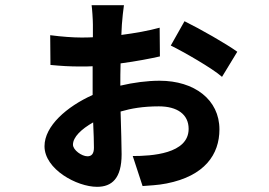

<svg xmlns="http://www.w3.org/2000/svg" viewBox="-20 -657 1040 742"><path d="M318 -53C296 -53 262 -77 262 -98C262 -127 294 -158 340 -184C342 -142 343 -107 343 -86C343 -63 334 -53 318 -53ZM597 -550C554 -538 502 -529 449 -522L451 -562C452 -581 457 -624 459 -637H334C336 -625 339 -581 339 -562V-513C323 -512 308 -512 293 -512C264 -512 219 -515 174 -521L175 -406C218 -402 248 -400 293 -400C308 -400 323 -400 338 -401V-290C238 -245 152 -170 152 -92C152 -3 277 65 355 65C412 65 450 33 450 -61C450 -91 448 -158 446 -226C487 -238 533 -246 594 -246C665 -246 709 -215 709 -159C709 -62 565 -54 493 -54L531 62C553 60 590 59 624 52C771 23 828 -60 828 -157C828 -272 731 -345 597 -345C549 -345 496 -338 445 -326C445 -353 445 -382 446 -412C507 -420 563 -431 598 -439ZM640 -481C689 -457 801 -393 838 -360L897 -457C854 -488 754 -545 693 -575Z"/></svg>

Font: Noto Sans KR Bold
Style: Regular
Weight: 700
Designer: Ryoko NISHIZUKA  (kana & ideographs); Paul D. Hunt (Latin, Greek & Cyrillic); Wenlong ZHANG  (bopomofo); Sandoll Communi
Foundry: Adobe Systems Incorporated
Version: Version 1.004;PS 1.004;hotconv 1.0.82;makeotf.lib2.5.63406